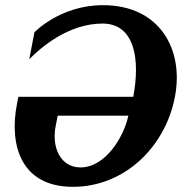

<svg xmlns="http://www.w3.org/2000/svg" viewBox="-20 -706 719 742"><path d="M656 -332C691 -513 599 -686 378 -686C212 -686 113 -581 113 -581L93 -477C136 -521 244 -615 376 -615C502 -615 522 -474 495 -332H51L45 -301C16 -149 58 16 262 16C460 16 619 -137 656 -332ZM476 -259C459 -178 388 -59 291 -59C215 -59 179 -134 195 -218L203 -259Z"/></svg>

Font: Veleka
Style: Bold Italic
Weight: 700
Italic angle: -12°
Designer: Stefan Peev, Context Ltd, 2016; SIL International, 1997-2014.
Foundry: Stefan Peev, Context Ltd, 2016
Version: Version 5.000